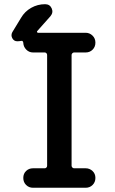

<svg xmlns="http://www.w3.org/2000/svg" viewBox="-20 -885 540 905"><path d="M329.1 -637.7Q324.2 -637.7 320.8 -633.8Q317.4 -629.9 317.4 -626V-103.5Q317.4 -99.6 320.8 -95.7Q324.2 -91.8 329.1 -91.8H383.8Q402.3 -91.8 416 -79.1Q429.7 -66.4 429.7 -46.4Q429.7 -26.4 416.5 -13.2Q403.3 0 383.8 0H135.7Q116.2 0 103 -13.2Q89.8 -26.4 89.8 -46.4Q89.8 -66.4 103 -79.1Q116.2 -91.8 135.7 -91.8H191.4Q195.3 -91.8 198.7 -95.2Q202.1 -98.6 202.1 -103.5V-626Q202.1 -630.9 198.7 -634.3Q195.3 -637.7 191.4 -637.7H135.7Q117.2 -637.7 104 -650.9Q90.8 -664.1 89.8 -682.6Q89.8 -686.5 87.4 -689.9Q85 -693.4 81.1 -692.4Q69.3 -690.4 61.5 -690.4Q45.9 -690.4 38.1 -704.6Q30.3 -718.8 38.1 -733.4L79.1 -800.8Q96.7 -831.1 127 -848.1Q157.2 -865.2 192.4 -865.2Q214.8 -865.2 223.6 -845.7Q232.4 -826.2 217.8 -808.6L155.3 -738.3Q153.3 -736.3 154.8 -733.4Q156.2 -730.5 159.2 -730.5H383.8Q402.3 -730.5 416 -717.3Q429.7 -704.1 429.7 -684.1Q429.7 -664.1 416.5 -650.9Q403.3 -637.7 383.8 -637.7Z"/></svg>

Font: Rounded-X Mgen+ 2m medium
Style: Regular
Weight: 500
Designer: [Source Han Sans]
Ryoko NISHIZUKA  (kana & ideographs); Paul D. Hunt (Latin, Greek & Cyrillic); Wenlong ZHANG  (bopomofo
Version: Version 1.059.20150602